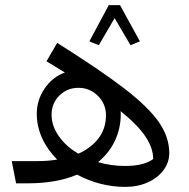

<svg xmlns="http://www.w3.org/2000/svg" viewBox="-20 -718 740 752"><path d="M643 -118Q643 -83 621 -52.5Q599 -22 559.5 -4Q520 14 471 14Q372 14 282 -34Q202 0 89 0H43L26 -87H129Q168 -87 204 -93Q166 -131 145 -177Q124 -223 124 -272Q124 -326 154.5 -371Q185 -416 234 -434L162 -478L204 -550Q374 -443 467.5 -371Q561 -299 602 -240Q643 -181 643 -118ZM287 -116Q338 -139 366.5 -177Q395 -215 395 -267Q395 -311 363.5 -342.5Q332 -374 287 -374Q243 -374 212.5 -343.5Q182 -313 182 -269Q182 -225 210.5 -184.5Q239 -144 287 -116ZM580 -95Q580 -138 549.5 -183.5Q519 -229 452 -283Q453 -279 453 -271Q453 -216 430.5 -167.5Q408 -119 364 -83Q414 -68 470 -68Q543 -68 580 -95ZM330 -556 406 -698H450L528 -556L491 -541L429 -647L367 -541Z"/></svg>

Font: FiraGO Book
Style: Italic
Weight: 350
Italic angle: -8°
Designer: bBox Type GmbH
Foundry: bBox Type GmbH
Version: Version 1.001